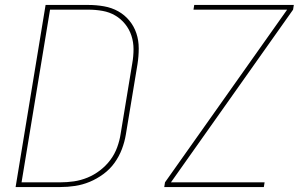

<svg xmlns="http://www.w3.org/2000/svg" viewBox="-20 -755 1240 775"><path d="M223 0H43L164 -735H337Q369 -735 400 -729.5Q431 -724 457 -709.5Q483 -695 502 -672Q521 -649 530.5 -620.5Q540 -592 540 -560Q540 -528 535 -496L488 -212Q483 -182 472 -153Q461 -124 442.5 -98Q424 -72 397.5 -52.5Q371 -33 342 -21Q313 -9 283 -4.5Q253 0 223 0ZM223 -19Q251 -19 278.5 -23Q306 -27 333 -38Q360 -49 384 -67.5Q408 -86 425.5 -109.5Q443 -133 453 -160.5Q463 -188 467 -215L514 -500Q519 -528 519 -556.5Q519 -585 510.5 -611Q502 -637 485 -658Q468 -679 445 -692.5Q422 -706 394 -711Q366 -716 337 -716H182L67 -19ZM643 0 646 -19 1139 -716H761L764 -735H1166L1163 -716L670 -19H1048L1045 0Z"/></svg>

Font: Iosevka Aile Thin
Style: Italic
Weight: 100
Italic angle: -9°
Designer: Belleve Invis
Foundry: Belleve Invis
Version: Version 31.1.0; ttfautohint (v1.8.4)